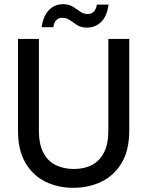

<svg xmlns="http://www.w3.org/2000/svg" viewBox="-20 -886 704 918"><path d="M330 12Q257 12 197 -17.5Q137 -47 101.5 -107.5Q66 -168 66 -262V-700H166V-261Q166 -198 186.5 -157.5Q207 -117 245 -97.5Q283 -78 333 -78Q383 -78 420 -97.5Q457 -117 477.5 -157.5Q498 -198 498 -261V-700H598V-262Q598 -168 562 -107.5Q526 -47 465.5 -17.5Q405 12 330 12ZM395 -754Q368 -754 349 -766Q330 -778 314 -789.5Q298 -801 277 -801Q261 -801 249.5 -790Q238 -779 235 -756H179Q187 -811 214.5 -838.5Q242 -866 282 -866Q309 -866 327.5 -854.5Q346 -843 362.5 -831Q379 -819 400 -819Q417 -819 428.5 -830.5Q440 -842 443 -864H499Q492 -809 464 -781.5Q436 -754 395 -754Z"/></svg>

Font: DM Sans 11pt Medium
Style: Regular
Weight: 500
Version: Version 4.004;gftools[0.9.30]